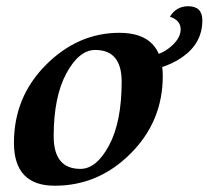

<svg xmlns="http://www.w3.org/2000/svg" viewBox="-20 -588 671 618"><path d="M238.8 -44.4Q290.5 -44.4 331.1 -120.1Q371.6 -195.8 371.6 -325.2Q371.6 -427.2 286.6 -427.2Q234.4 -427.2 193.6 -351.8Q152.8 -276.4 152.8 -149.4Q152.8 -44.4 238.8 -44.4ZM156.2 9.8Q24.9 9.8 24.9 -128.4Q24.9 -275.9 127.9 -379.2Q231 -482.4 364.3 -482.4Q503.9 -482.4 503.9 -343.3Q503.9 -197.3 400.4 -93.8Q296.9 9.8 156.2 9.8ZM406.7 -356.4 413.1 -400.4Q483.9 -402.3 522.7 -432.1Q561.5 -461.9 561.5 -493.2Q561.5 -522.9 526.9 -534.2Q547.4 -567.9 585.9 -567.9Q631.3 -567.9 631.3 -522.5Q631.3 -449.2 567.1 -404.3Q502.9 -359.4 406.7 -356.4Z"/></svg>

Font: Kelvinch
Style: Bold Italic
Weight: 700
Italic angle: -10°
Designer: Paul James Miller
Foundry: High-Logic / Made with FontCreator
Version: Version 3.30 September 23, 2016